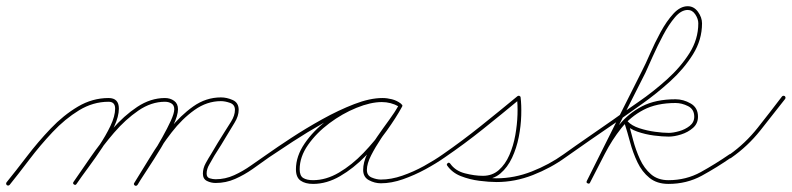

<svg xmlns="http://www.w3.org/2000/svg" viewBox="-20 -578 2545 617"><path d="M2 17Q-2 13 1 8Q31 -29 66.5 -75.5Q102 -122 143 -165Q184 -208 230.5 -235.5Q277 -263 329 -263Q362 -263 362 -229Q362 -204 347 -171.5Q332 -139 309.5 -105Q287 -71 264 -40Q241 -9 226 13Q226 13 226 13Q226 13 226 13Q223 18 218 15Q213 12 216 7Q231 -15 253 -45Q275 -75 297.5 -108.5Q320 -142 335 -173.5Q350 -205 350 -229Q350 -251 329 -251Q279 -251 234 -223.5Q189 -196 149 -153.5Q109 -111 74.5 -65.5Q40 -20 11 16Q7 20 2 17ZM218 15Q213 12 216 7Q240 -28 271.5 -73.5Q303 -119 340.5 -162.5Q378 -206 421 -234.5Q464 -263 510 -263Q527 -263 539.5 -254Q552 -245 552 -227Q552 -207 536 -173.5Q520 -140 497.5 -103Q475 -66 453.5 -33.5Q432 -1 422 15Q419 21 414 17Q409 14 412 9Q419 -2 434 -25.5Q449 -49 467 -78Q485 -107 501.5 -136.5Q518 -166 529 -190Q540 -214 540 -227Q540 -240 531 -245.5Q522 -251 510 -251Q466 -251 424.5 -222.5Q383 -194 346.5 -151.5Q310 -109 279.5 -64.5Q249 -20 226 13Q223 18 218 15ZM422 16Q418 21 413 18Q408 14 412 9Q434 -26 462.5 -73Q491 -120 525.5 -163.5Q560 -207 601 -236Q642 -265 690 -265Q709 -265 728 -256.5Q747 -248 747 -225Q747 -205 734 -184Q721 -163 711 -146Q711 -146 711 -146Q711 -146 711 -146Q711 -146 711 -146Q711 -146 711 -146Q701 -129 690.5 -112Q680 -95 669 -78Q669 -78 669 -78Q669 -78 669 -78Q662 -65 653 -50Q644 -35 644 -20Q644 -8 654 -5Q664 -2 673 -2Q704 -2 732.5 -15Q761 -28 787 -46.5Q813 -65 838 -82Q842 -85 846 -80Q849 -76 844 -72Q819 -54 792 -35Q765 -16 735.5 -3Q706 10 673 10Q658 10 645 3.5Q632 -3 632 -20Q632 -37 641 -53.5Q650 -70 659 -84Q659 -84 659 -84Q659 -84 659 -84Q669 -101 679.5 -118.5Q690 -136 701 -153Q701 -153 701 -153Q701 -153 701 -153Q701 -153 701 -153Q710 -167 722.5 -187Q735 -207 735 -225Q735 -242 719 -247.5Q703 -253 690 -253Q645 -253 605 -224.5Q565 -196 531.5 -152.5Q498 -109 470.5 -63.5Q443 -18 422 16Q422 16 422 16Q422 16 422 16Z M836 -74Q833 -78 838 -82Q869 -104 915.5 -134.5Q962 -165 1015 -194.5Q1068 -224 1118.5 -243.5Q1169 -263 1209 -263Q1224 -263 1239.5 -259Q1255 -255 1267 -246Q1272 -243 1269 -238Q1266 -233 1261 -236Q1236 -250 1207 -250Q1171 -250 1125.5 -231.5Q1080 -213 1038.5 -182Q997 -151 970 -112.5Q943 -74 943 -34Q943 -13 954.5 -6Q966 1 986 1Q1028 1 1069.5 -23.5Q1111 -48 1148 -86.5Q1185 -125 1214 -166.5Q1243 -208 1262 -241Q1265 -246 1270 -243Q1275 -240 1272 -235Q1261 -215 1242.5 -188.5Q1224 -162 1205 -133.5Q1186 -105 1172.5 -78.5Q1159 -52 1159 -32Q1159 -14 1174.5 -7.5Q1190 -1 1204 -1Q1237 -1 1273 -13.5Q1309 -26 1342.5 -44.5Q1376 -63 1403 -82Q1403 -82 1403 -82Q1403 -82 1403 -82Q1407 -85 1411 -80Q1414 -76 1409 -72Q1382 -53 1347 -34Q1312 -15 1275 -2Q1238 11 1204 11Q1184 11 1165.5 1Q1147 -9 1147 -32Q1147 -56 1160 -83.5Q1173 -111 1192 -138.5Q1211 -166 1230.5 -192.5Q1250 -219 1262 -241Q1265 -246 1270 -243Q1275 -240 1272 -235Q1253 -200 1222.5 -157.5Q1192 -115 1154 -76Q1116 -37 1073 -12Q1030 13 986 13Q961 13 946 2.5Q931 -8 931 -34Q931 -76 959 -117Q987 -158 1030 -190.5Q1073 -223 1120.5 -242.5Q1168 -262 1207 -262Q1240 -262 1267 -246Q1272 -243 1269 -238Q1265 -233 1261 -236Q1249 -244 1235.5 -247.5Q1222 -251 1209 -251Q1171 -251 1121 -231.5Q1071 -212 1019 -182.5Q967 -153 921 -123Q875 -93 844 -72Q840 -69 836 -74Z M1409 -72Q1404 -69 1401 -74Q1398 -79 1403 -82Q1465 -125 1525 -173Q1585 -221 1643 -269Q1646 -271 1649 -270Q1653 -268 1653 -265Q1656 -241 1655 -207Q1654 -173 1647 -137.5Q1640 -102 1625.5 -71Q1611 -40 1588 -20.5Q1565 -1 1532 -1Q1502 -1 1469 -10Q1436 -19 1417 -46Q1414 -50 1419 -54Q1423 -57 1427 -52Q1441 -32 1468 -22Q1495 -12 1524.5 -8.5Q1554 -5 1576 -5Q1633 -5 1689 -27Q1745 -49 1791 -82Q1795 -85 1799 -80Q1802 -76 1797 -72Q1750 -38 1692.5 -15.5Q1635 7 1576 7Q1552 7 1520.5 3Q1489 -1 1461 -12Q1433 -23 1417 -46Q1414 -50 1419 -54Q1423 -57 1427 -52Q1443 -29 1474 -21Q1505 -13 1532 -13Q1562 -13 1583 -31.5Q1604 -50 1617 -80Q1630 -110 1636 -144Q1642 -178 1643 -210Q1644 -242 1641 -264Q1641 -267 1647 -264Q1653 -262 1651 -260Q1592 -211 1532 -163Q1472 -115 1409 -72Q1409 -72 1409 -72Q1409 -72 1409 -72Z M1789 -74Q1786 -78 1791 -82Q1830 -110 1870 -137.5Q1910 -165 1950 -193Q1986 -219 2032.5 -251Q2079 -283 2123 -322.5Q2167 -362 2195.5 -407Q2224 -452 2224 -503Q2224 -517 2214.5 -531.5Q2205 -546 2190 -546Q2169 -546 2149 -522.5Q2129 -499 2111 -465Q2093 -431 2078 -397.5Q2063 -364 2054 -344Q2009 -256 1965 -168Q1921 -80 1876 9Q1876 9 1876 9Q1876 9 1876 9Q1874 14 1868 11Q1863 9 1866 3Q1910 -85 1954 -173Q1998 -261 2043 -350Q2054 -371 2069 -405.5Q2084 -440 2103 -475Q2122 -510 2144 -534Q2166 -558 2190 -558Q2210 -558 2223 -540Q2236 -522 2236 -503Q2236 -450 2207 -403.5Q2178 -357 2134 -317Q2090 -277 2042.5 -243.5Q1995 -210 1957 -183Q1917 -156 1877 -128Q1837 -100 1797 -72Q1793 -69 1789 -74ZM1876 9Q1874 14 1868 11Q1863 9 1866 3Q1890 -45 1914.5 -92Q1939 -139 1969.5 -176.5Q2000 -214 2043.5 -236.5Q2087 -259 2151 -259Q2176 -259 2199.5 -245.5Q2223 -232 2223 -203Q2223 -181 2207 -167Q2191 -153 2169 -146Q2147 -139 2129 -139Q2109 -139 2081.5 -142.5Q2054 -146 2028 -155Q2002 -164 1989 -180Q1985 -184 1991 -187Q1997 -190 1999 -186Q2006 -160 2014.5 -128Q2023 -96 2036.5 -66.5Q2050 -37 2072 -18Q2094 1 2128 1Q2185 1 2232 -25Q2279 -51 2324 -82Q2324 -82 2324 -82Q2324 -82 2324 -82Q2328 -85 2332 -80Q2335 -76 2330 -72Q2284 -40 2235.5 -13.5Q2187 13 2128 13Q2091 13 2067 -6.5Q2043 -26 2028.5 -56.5Q2014 -87 2005 -120.5Q1996 -154 1987 -182Q1986 -187 1990 -189Q1994 -191 1997 -188Q2010 -174 2034.5 -166Q2059 -158 2085 -154.5Q2111 -151 2129 -151Q2143 -151 2162.5 -156.5Q2182 -162 2196.5 -173.5Q2211 -185 2211 -203Q2211 -227 2191 -237Q2171 -247 2151 -247Q2090 -247 2048 -225Q2006 -203 1976.5 -166Q1947 -129 1923.5 -83.5Q1900 -38 1876 9Q1876 9 1876 9Q1876 9 1876 9Z M2322 -72Q2319 -77 2324 -81Q2375 -117 2415 -167.5Q2455 -218 2493 -268Q2497 -272 2502 -269Q2506 -265 2503 -260Q2464 -210 2423.5 -159Q2383 -108 2330 -71Q2326 -67 2322 -72Z"/></svg>

Font: FRB American Cursive Thin
Style: Italic
Weight: 100
Italic angle: -25°
Version: Version 2.0;Modular Font Editor K font №1